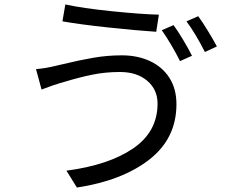

<svg xmlns="http://www.w3.org/2000/svg" viewBox="-20 -803 1040 864"><path d="M695 -737 683 -660Q592 -666 466 -679.5Q340 -693 261 -707L274 -783Q351 -766 483 -752.5Q615 -739 695 -737ZM956 -594 902 -569Q860 -652 819 -707L872 -730Q892 -703 916.5 -662.5Q941 -622 956 -594ZM844 -552 790 -528Q775 -559 751.5 -599Q728 -639 708 -667L761 -690Q780 -664 804 -624Q828 -584 844 -552ZM520 -479Q454 -479 395.5 -467Q337 -455 271 -435L250 -429Q222 -421 167 -400L142 -492Q182 -495 232 -507Q237 -508 244.5 -510Q252 -512 262 -514Q336 -532 399.5 -543Q463 -554 528 -554Q599 -554 655 -528Q711 -502 742.5 -452.5Q774 -403 774 -334Q774 -180 652 -85Q530 10 326 41L279 -35Q469 -60 579 -135Q689 -210 689 -337Q689 -400 642.5 -439.5Q596 -479 520 -479Z"/></svg>

Font: Noto Sans SC
Style: Regular
Weight: 400
Designer: Ryoko NISHIZUKA ____ (kana & ideographs); Paul D. Hunt (Latin, Greek & Cyrillic); Wenlong ZHANG ___ (bopomofo); Sandoll 
Foundry: Adobe Systems Incorporated
Version: Version 1.004